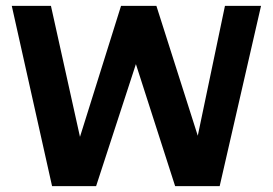

<svg xmlns="http://www.w3.org/2000/svg" viewBox="-20 -632 927 652"><path d="M156.8 0 20 -612H153L251.6 -167.3L391 -612H511.1L651.6 -171.1L743.9 -612H866.4L726 0H574.7L441.5 -414.3L306.4 0Z"/></svg>

Font: Ancizar Sans Thin
Style: Regular
Weight: 100
Designer: Cesar Puertas, Viviana Monsalve, Julian Moncada, Julian Prieto, Jose Castro, Mariel Hernandez, Felipe Aragon, Sara Alarc
Version: Version 8.100